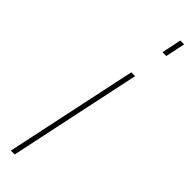

<svg xmlns="http://www.w3.org/2000/svg" viewBox="-258 -719 709 709"><g transform="rotate(45 96.0 -365.0)"><path d="M172 -730H192L176 -653H156ZM127 -519H147L37 0H17Z"/></g></svg>

Font: Raleway-v4020 Thin
Style: Italic
Weight: 250
Italic angle: -12°
Designer: Matt McInerney, Pablo Impallari, Rodrigo Fuenzalida
Foundry: Matt McInerney, Pablo Impallari, Rodrigo Fuenzalida
Version: Version 4.020;PS 004.020;hotconv 1.0.88;makeotf.lib2.5.64775